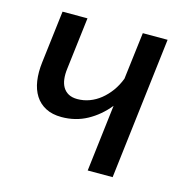

<svg xmlns="http://www.w3.org/2000/svg" viewBox="-82 -584 643 662"><g transform="rotate(15 239.5 -253.0)"><path d="M62 -506.5H151L128.5 -320Q126 -300.5 128 -283.8Q130 -267 137.2 -254.8Q144.5 -242.5 157.2 -235.5Q170 -228.5 189 -228.5Q211 -228.5 232 -236.2Q253 -244 271 -258.5Q289 -273 303.8 -293.2Q318.5 -313.5 328 -338.5L348.5 -506.5H437L376.5 0H287.5L316 -238.5Q284.5 -199.5 243.2 -177Q202 -154.5 152 -154.5Q119 -154.5 95.5 -166.8Q72 -179 58 -201Q44 -223 39.5 -253.2Q35 -283.5 39.5 -320Z"/></g></svg>

Font: Lato
Style: Italic
Weight: 400
Italic angle: -7°
Designer: Lukasz Dziedzic
Foundry: tyPoland Lukasz Dziedzic
Version: Version 2.007; 2014-02-27